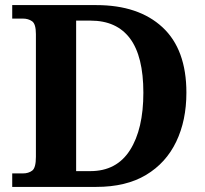

<svg xmlns="http://www.w3.org/2000/svg" viewBox="-20 -734 807 754"><path d="M28 0V-53H70Q92 -53 106.5 -64Q121 -75 121 -118V-600Q121 -640 106 -650.5Q91 -661 70 -661H28V-714H358Q524 -714 618 -627Q712 -540 712 -370Q712 -261 672 -177.5Q632 -94 553.5 -47Q475 0 358 0ZM335 -62Q438 -62 490.5 -144.5Q543 -227 543 -370Q543 -513 490.5 -583Q438 -653 336 -653H279V-62Z"/></svg>

Font: NotoSerif-Bold
Style: Regular
Weight: 700
Designer: Monotype Design Team
Foundry: Monotype Imaging Inc.
Version: Version 2.007; ttfautohint (v1.8) -l 8 -r 50 -G 200 -x 14 -D